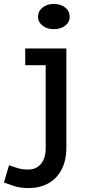

<svg xmlns="http://www.w3.org/2000/svg" viewBox="-98 -717 447 975"><path d="M49 238Q4 238 -25.5 228Q-55 218 -78 210L-52 122Q-28 131 -5.5 137.5Q17 144 45 144Q85 144 109.5 116Q134 88 134 34V-471H239V32Q239 98 214.5 144.5Q190 191 146.5 214.5Q103 238 49 238ZM30 -386V-471H215V-386ZM174 -569Q141 -569 118 -587Q95 -605 95 -631Q95 -660 118 -678.5Q141 -697 174 -697Q211 -697 233.5 -678.5Q256 -660 256 -631Q256 -605 233.5 -587Q211 -569 174 -569Z"/></svg>

Font: BioRhyme Medium
Style: Regular
Weight: 500
Designer: Aoife Mooney
Foundry: Aoife Mooney Type
Version: Version 1.600;gftools[0.9.33]